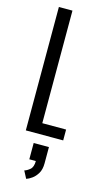

<svg xmlns="http://www.w3.org/2000/svg" viewBox="-143 -748 592 1052"><g transform="rotate(15 153.0 -222.0)"><path d="M52.5 0V-700H129.5V-61.5H264.5V0ZM112 148V55.5H198.5V148Q198.5 182.5 185.2 204.8Q172 227 154.2 239.5Q136.5 252 123 256L101 214Q115 210.5 132 196.5Q149 182.5 149 148Z"/></g></svg>

Font: Trispace Condensed Light
Style: Regular
Weight: 300
Width: 3
Designer: Tyler Finck
Foundry: Etcetera Type Company
Version: Version 1.210; ttfautohint (v1.8.3)